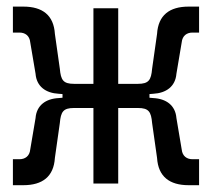

<svg xmlns="http://www.w3.org/2000/svg" viewBox="-20 -542 626 567"><path d="M18.1 4.9H48.8C105.5 4.9 138.7 -20.5 142.1 -75.7L156.7 -178.7C159.7 -211.9 166.5 -223.1 198.7 -223.1H255.9V0H329.1V-223.1H387.2C419.4 -223.1 426.3 -211.9 429.2 -178.7L443.8 -75.7C447.3 -20.5 480.5 4.9 537.1 4.9H567.9V-71.8H548.3C532.2 -71.8 518.6 -80.6 516.6 -100.6L501 -193.4C498 -231 470.7 -250.5 432.6 -252.4L421.4 -253.4V-264.2L432.6 -265.1C470.7 -267.1 498 -286.6 501 -324.2L516.6 -417C518.6 -437 532.2 -445.8 548.3 -445.8H567.9V-522.5H537.1C480.5 -522.5 447.3 -497.1 443.8 -441.9L429.2 -338.9C426.3 -305.7 419.4 -294.4 387.2 -294.4H329.1V-517.6H255.9V-294.4H198.7C166.5 -294.4 159.7 -305.7 156.7 -338.9L142.1 -441.9C138.7 -497.1 105.5 -522.5 48.8 -522.5H18.1V-445.8H37.6C53.7 -445.8 67.4 -437 69.3 -417L85 -324.2C87.9 -286.6 115.2 -267.1 153.3 -265.1L164.6 -264.2V-253.4L153.3 -252.4C115.2 -250.5 87.9 -231 85 -193.4L69.3 -100.6C67.4 -80.6 53.7 -71.8 37.6 -71.8H18.1Z"/></svg>

Font: Cascadia Code SemiLight
Style: Regular
Weight: 350
Monospace: yes
Designer: Aaron Bell
Foundry: Saja Typeworks
Version: Version 2404.023